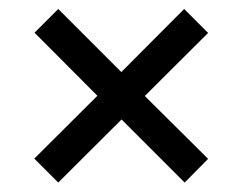

<svg xmlns="http://www.w3.org/2000/svg" viewBox="-20 -540 543 417"><path d="M294.5 -331.5 432 -195 381 -143.5 244 -280.5 106.5 -143.5 54.5 -195.5 191.5 -332 55 -469 106.5 -520.5 243.5 -383.5 380 -520.5 432 -468.5Z"/></svg>

Font: League Spartan Thin
Style: Regular
Weight: 400
Version: Version 2.002